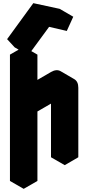

<svg xmlns="http://www.w3.org/2000/svg" viewBox="-20 -1146 560 1216"><path d="M217 -800V0L130 50V-750ZM303 -590 390 -640Q424 -660 450 -645Q476 -630 476 -590V-150L390 -100V-540L217 -440Q217 -467 229 -496.5Q241 -526 260.5 -551.5Q280 -577 303 -590ZM291 -976 159 -796 112 -848 278 -1076 444 -1040 403 -950ZM390 -540V-100L303 -150V-590ZM444 -1040 278 -1076 191 -1126 358 -1090ZM450 -645Q424 -660 390 -640L303 -590Q280 -577 260.5 -551.5Q241 -526 229 -496.5Q217 -467 217 -440L130 -490Q130 -517 142 -546.5Q154 -576 174 -601.5Q194 -627 217 -640L303 -690Q338 -710 364 -695ZM217 -800 130 -750 43 -800 130 -850ZM130 -750V50L43 0V-800ZM278 -1076 112 -848 25 -898 191 -1126ZM112 -848 159 -796 73 -846 25 -898Z"/></svg>

Font: Nabla Normal
Style: Regular
Weight: 400
Designer: Arthur Reinders Folmer
Version: Version 1.000